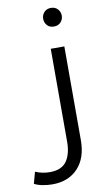

<svg xmlns="http://www.w3.org/2000/svg" viewBox="-223 -757 561 1016"><g transform="rotate(-10 57.0 -249.5)"><path d="M-26 211Q-52 211 -78.5 206Q-105 201 -123 191L-106 129Q-70 145 -28 145Q35 145 62 106.5Q89 68 89 2V-497H162V6Q162 103 111 157Q60 211 -26 211ZM127 -610Q103 -610 90 -625Q77 -640 77 -660Q77 -680 90.5 -695Q104 -710 127 -710Q150 -710 163.5 -695Q177 -680 177 -660Q177 -640 163.5 -625Q150 -610 127 -610Z"/></g></svg>

Font: LivvicRegular
Style: Regular
Weight: 400
Designer: Jacques Le Bailly, Baron von Fonthausen
Version: Version 1.001; ttfautohint (v1.8.2)